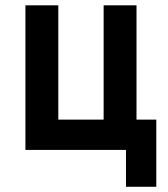

<svg xmlns="http://www.w3.org/2000/svg" viewBox="-20 -570 639 730"><path d="M459 140.1V0H76.7V-549.8H201.7V-115.2H374V-549.8H499V-115.2H574.2V140.1Z"/></svg>

Font: UDEV Gothic 35
Style: Bold
Weight: 700
Version: v2.1.0; ttfautohint (v1.8.4.7-5d5b-dirty) -l 6 -r 45 -G 200 